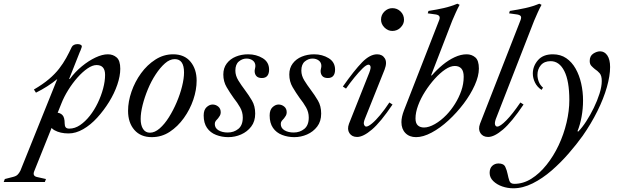

<svg xmlns="http://www.w3.org/2000/svg" viewBox="-160 -732 3333 1036"><path d="M-140 250 -134 234 -91 223Q-74 219 -65.5 211Q-57 203 -50 189L179 -380L278 -470L213 -306H217Q245 -344 281.5 -374Q318 -404 355 -421.5Q392 -439 422 -439Q450 -439 469.5 -422Q489 -405 489 -361Q489 -322 473 -275Q457 -228 428.5 -182Q400 -136 364.5 -97Q329 -58 289 -35Q249 -12 210 -12Q165 -12 134.5 -29Q104 -46 104 -83Q104 -105 116.5 -114.5Q129 -124 145 -124Q164 -124 176.5 -111.5Q189 -99 189 -65Q189 -52 194.5 -45Q200 -38 214 -38Q244 -38 272 -57Q300 -76 324.5 -107Q349 -138 367.5 -176.5Q386 -215 396.5 -254.5Q407 -294 407 -328Q407 -381 361 -381Q339 -381 312 -362.5Q285 -344 258 -313.5Q231 -283 208 -246Q185 -209 171 -173L25 191Q14 217 39 223L88 234L82 250ZM34 -232 23 -249Q71 -277 104 -305Q137 -333 159 -361.5Q181 -390 197 -419Q213 -448 227 -478Q231 -486 239.5 -490Q248 -494 259 -494Q269 -494 276 -490Q283 -486 281 -478Q270 -440 235.5 -394Q201 -348 149 -305.5Q97 -263 34 -232Z M659 8Q599 8 565 -31Q531 -70 531 -134Q531 -184 549.5 -237.5Q568 -291 601 -336.5Q634 -382 678.5 -410.5Q723 -439 774 -439Q835 -439 868 -399Q901 -359 901 -297Q901 -247 883 -194Q865 -141 832 -95Q799 -49 755.5 -20.5Q712 8 659 8ZM649 -16Q675 -16 701.5 -39Q728 -62 751.5 -99.5Q775 -137 793.5 -180.5Q812 -224 822.5 -266.5Q833 -309 833 -341Q833 -413 783 -413Q756 -413 730 -390Q704 -367 680 -330.5Q656 -294 638 -250.5Q620 -207 609.5 -165Q599 -123 599 -90Q599 -56 612 -36Q625 -16 649 -16Z M1072 8Q1037 8 1006 -4Q975 -16 957 -42Q939 -68 939 -109Q939 -139 954.5 -153.5Q970 -168 987 -168Q1004 -168 1017.5 -157Q1031 -146 1031 -126Q1031 -116 1026.5 -108Q1022 -100 1017 -94Q1010 -87 1004.5 -80Q999 -73 999 -63Q999 -41 1019 -29Q1039 -17 1069 -17Q1102 -17 1126 -36.5Q1150 -56 1150 -98Q1150 -127 1135.5 -152.5Q1121 -178 1101 -203Q1081 -231 1063 -261.5Q1045 -292 1045 -330Q1045 -365 1063.5 -389.5Q1082 -414 1112.5 -426.5Q1143 -439 1179 -439Q1223 -439 1257.5 -418Q1292 -397 1292 -356Q1292 -335 1282.5 -323Q1273 -311 1253 -311Q1233 -311 1223.5 -321.5Q1214 -332 1214 -349Q1214 -351 1214.5 -354.5Q1215 -358 1216 -362Q1217 -366 1217.5 -370Q1218 -374 1218 -376Q1218 -395 1204 -405.5Q1190 -416 1170 -416Q1148 -416 1129 -400.5Q1110 -385 1110 -351Q1110 -324 1126 -298Q1142 -272 1161 -247Q1182 -219 1199.5 -189.5Q1217 -160 1217 -119Q1217 -77 1195.5 -49Q1174 -21 1141 -6.5Q1108 8 1072 8Z M1428 8Q1393 8 1362 -4Q1331 -16 1313 -42Q1295 -68 1295 -109Q1295 -139 1310.5 -153.5Q1326 -168 1343 -168Q1360 -168 1373.5 -157Q1387 -146 1387 -126Q1387 -116 1382.5 -108Q1378 -100 1373 -94Q1366 -87 1360.5 -80Q1355 -73 1355 -63Q1355 -41 1375 -29Q1395 -17 1425 -17Q1458 -17 1482 -36.5Q1506 -56 1506 -98Q1506 -127 1491.5 -152.5Q1477 -178 1457 -203Q1437 -231 1419 -261.5Q1401 -292 1401 -330Q1401 -365 1419.5 -389.5Q1438 -414 1468.5 -426.5Q1499 -439 1535 -439Q1579 -439 1613.5 -418Q1648 -397 1648 -356Q1648 -335 1638.5 -323Q1629 -311 1609 -311Q1589 -311 1579.5 -321.5Q1570 -332 1570 -349Q1570 -351 1570.5 -354.5Q1571 -358 1572 -362Q1573 -366 1573.5 -370Q1574 -374 1574 -376Q1574 -395 1560 -405.5Q1546 -416 1526 -416Q1504 -416 1485 -400.5Q1466 -385 1466 -351Q1466 -324 1482 -298Q1498 -272 1517 -247Q1538 -219 1555.5 -189.5Q1573 -160 1573 -119Q1573 -77 1551.5 -49Q1530 -21 1497 -6.5Q1464 8 1428 8Z M1767 7Q1739 7 1725.5 -13.5Q1712 -34 1723 -64L1833 -341Q1842 -365 1839 -374Q1836 -383 1828 -383Q1817 -383 1796.5 -363Q1776 -343 1752 -313.5Q1728 -284 1707 -254L1690 -265Q1752 -353 1794 -396Q1836 -439 1875 -439Q1903 -439 1916.5 -417Q1930 -395 1915 -356L1809 -91Q1800 -69 1804.5 -59Q1809 -49 1816 -49Q1827 -49 1847 -65.5Q1867 -82 1891.5 -111.5Q1916 -141 1941 -179L1958 -168Q1894 -73 1847 -33Q1800 7 1767 7ZM1957 -565Q1933 -565 1914.5 -583.5Q1896 -602 1896 -626Q1896 -652 1914.5 -670Q1933 -688 1957 -688Q1983 -688 2001.5 -670Q2020 -652 2020 -625Q2020 -602 2001.5 -583.5Q1983 -565 1957 -565Z M2085 8Q2049 8 2027.5 -14Q2006 -36 2006 -73Q2006 -87 2009.5 -103Q2013 -119 2020 -137L2210 -624Q2215 -637 2210 -645Q2205 -653 2184 -655L2148 -660L2152 -673Q2197 -680 2234.5 -688.5Q2272 -697 2308 -712L2320 -706Q2309 -686 2299 -663.5Q2289 -641 2280 -620L2166 -325H2170Q2197 -356 2228.5 -382Q2260 -408 2293.5 -423.5Q2327 -439 2358 -439Q2385 -439 2404.5 -422.5Q2424 -406 2424 -362Q2424 -322 2401.5 -272Q2379 -222 2342 -173Q2305 -124 2260 -82.5Q2215 -41 2169 -16.5Q2123 8 2085 8ZM2128 -44Q2154 -44 2186.5 -62.5Q2219 -81 2249 -112Q2274 -138 2295 -171.5Q2316 -205 2329 -242Q2342 -279 2342 -318Q2342 -348 2329.5 -362Q2317 -376 2294 -376Q2270 -376 2242 -357Q2214 -338 2186 -307Q2158 -276 2134 -238.5Q2110 -201 2096 -163Q2082 -125 2082 -93Q2082 -67 2094.5 -55.5Q2107 -44 2128 -44Z M2474 7Q2446 7 2432.5 -13.5Q2419 -34 2430 -64L2649 -624Q2655 -640 2648.5 -646.5Q2642 -653 2623 -655L2587 -660L2591 -673Q2636 -680 2675 -688.5Q2714 -697 2750 -712L2762 -706Q2751 -686 2741 -663.5Q2731 -641 2722 -620L2515 -89Q2508 -68 2511.5 -58.5Q2515 -49 2523 -49Q2539 -49 2572 -82.5Q2605 -116 2648 -179L2665 -168Q2601 -73 2554 -33Q2507 7 2474 7Z M2610 284Q2579 284 2550 274Q2521 264 2501.5 245Q2482 226 2482 201Q2482 176 2496 163Q2510 150 2530 150Q2558 150 2566.5 168.5Q2575 187 2579 207Q2583 227 2588.5 243.5Q2594 260 2615 260Q2663 260 2707 232.5Q2751 205 2789 157.5Q2827 110 2854.5 51.5Q2882 -7 2897 -70.5Q2912 -134 2912 -192Q2912 -295 2885 -348.5Q2858 -402 2811 -402Q2777 -402 2758.5 -380.5Q2740 -359 2740 -328Q2740 -310 2747 -291.5Q2754 -273 2770 -259L2762 -247Q2738 -263 2726.5 -287Q2715 -311 2715 -335Q2715 -375 2742.5 -407Q2770 -439 2823 -439Q2865 -439 2895.5 -418Q2926 -397 2946 -361.5Q2966 -326 2976 -281.5Q2986 -237 2986 -190Q2986 -145 2978 -101.5Q2970 -58 2956 -24L2960 -22Q2981 -43 3003 -77Q3025 -111 3044 -150Q3063 -189 3075 -227Q3087 -265 3087 -295Q3087 -324 3075.5 -337Q3064 -350 3050 -359Q3040 -367 3031 -376.5Q3022 -386 3022 -403Q3022 -430 3041 -442.5Q3060 -455 3078 -455Q3102 -455 3117 -433Q3132 -411 3132 -370Q3132 -323 3114.5 -261.5Q3097 -200 3063.5 -132.5Q3030 -65 2984 1Q2951 47 2908 96.5Q2865 146 2816 188.5Q2767 231 2714 257.5Q2661 284 2610 284Z"/></svg>

Font: Ibarra Real Nova Medium
Style: Italic
Weight: 500
Italic angle: -22°
Designer: Jose Maria Ribagorda & Octavio Pardo
Foundry: Octavio Pardo
Version: Version 2.000